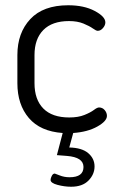

<svg xmlns="http://www.w3.org/2000/svg" viewBox="-20 -499 451 729"><path d="M386 -59Q386 -39 349.5 -18.5Q313 2 258 6L243 61Q291 62 315 82.5Q339 103 339 133Q339 163 316 186.5Q293 210 250 210Q225 210 198.5 203Q172 196 172 184Q172 178 176.5 169Q181 160 188 160Q189 160 206.5 167Q224 174 244 174Q297 174 297 135Q297 98 234 93L196 90L218 6Q133 0 89.5 -51Q46 -102 46 -183V-290Q46 -374 95 -426.5Q144 -479 239 -479Q299 -479 339.5 -457.5Q380 -436 380 -414Q380 -403 371 -392.5Q362 -382 351 -382Q345 -382 332.5 -391Q320 -400 297 -409.5Q274 -419 242 -419Q178 -419 144.5 -385Q111 -351 111 -290V-183Q111 -121 144.5 -87Q178 -53 243 -53Q277 -53 300.5 -62.5Q324 -72 336.5 -81.5Q349 -91 356 -91Q369 -91 377.5 -81Q386 -71 386 -59Z"/></svg>

Font: Dosis
Style: Regular
Weight: 400
Designer: Edgar Tolentino, Pablo Impallari, Igino Marini
Foundry: Edgar Tolentino, Pablo Impallari, Igino Marini
Version: Version 1.007